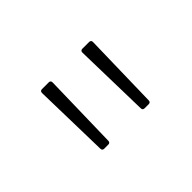

<svg xmlns="http://www.w3.org/2000/svg" viewBox="-47 -894 410 410"><g transform="rotate(-45 158.0 -689.0)"><path d="M91 -597Q85 -597 85 -603L81 -775Q81 -781 87 -781H107Q113 -781 113 -775L109 -603Q109 -597 103 -597ZM213 -597Q207 -597 207 -603L203 -775Q203 -781 209 -781H229Q235 -781 235 -775L231 -603Q231 -597 225 -597Z"/></g></svg>

Font: LINE Seed Sans KR Thin
Style: Regular
Weight: 250
Designer: LINE BX Design & Sandoll Inc & Dalton Maag Ltd
Foundry: Sandoll Inc.
Version: Version 1.000